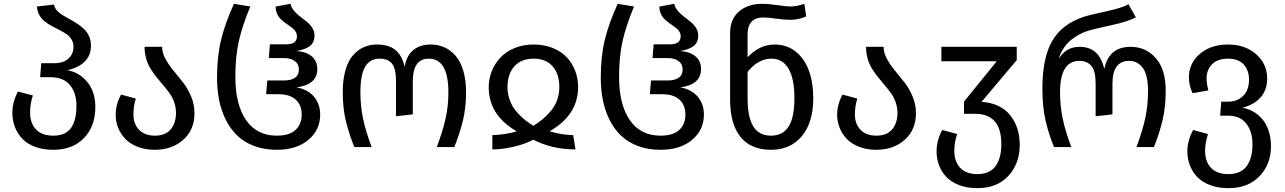

<svg xmlns="http://www.w3.org/2000/svg" viewBox="-20 -773 6751 1009"><path d="M334 -403.8Q395 -394 438 -343Q481 -292 481 -210Q481 -109.4 421.4 -47.6Q361.8 14.2 259.8 14.2Q205.6 14.2 163.6 -1.7Q121.6 -17.6 96.2 -44.9Q70.8 -72.3 57.9 -106.7Q44.9 -141.1 44.9 -180.2Q44.9 -236.3 74.2 -292L152.8 -271Q138.2 -229.5 138.2 -182.1Q138.2 -125.5 169.2 -92.8Q200.2 -60.1 259.8 -60.1Q324.7 -60.1 353.3 -100.8Q381.8 -141.6 381.8 -216.8Q381.8 -284.2 347.9 -325.7Q314 -367.2 245.1 -367.2H190.9L196.8 -440.9H265.1Q313 -440.9 339.6 -465.1Q366.2 -489.3 366.2 -526.9Q366.2 -548.3 356.2 -565.2Q346.2 -582 329.8 -593.3Q313.5 -604.5 293.7 -614.5Q273.9 -624.5 253.7 -635.5Q233.4 -646.5 216.3 -659.4Q199.2 -672.4 187.5 -692.6Q175.8 -712.9 173.8 -738.8L264.2 -749Q266.1 -732.9 277.8 -719.2Q289.6 -705.6 306.9 -694.8Q324.2 -684.1 344.5 -673.1Q364.7 -662.1 384.8 -649.2Q404.8 -636.2 421.1 -620.8Q437.5 -605.5 447.8 -583Q458 -560.5 458 -533.2Q458 -433.6 334 -403.8Z M832 -526.9Q832 -495.6 849.6 -463.4Q867.2 -431.2 892.1 -401.4Q917 -371.6 941.9 -339.8Q966.8 -308.1 984.4 -265.9Q1002 -223.6 1002 -178.2Q1002 -90.8 942.9 -38.3Q883.8 14.2 793.9 14.2Q743.7 14.2 703.4 -1.5Q663.1 -17.1 638.4 -43.2Q613.8 -69.3 600.8 -101.6Q587.9 -133.8 587.9 -168.9Q587.9 -225.1 616.2 -275.9L693.8 -254.9Q681.2 -215.8 681.2 -171.9Q681.2 -121.1 711.2 -90.6Q741.2 -60.1 793.9 -60.1Q849.6 -60.1 877.2 -93.3Q904.8 -126.5 904.8 -180.2Q904.8 -208.5 895.8 -234.6Q886.7 -260.7 872.1 -281.5Q857.4 -302.2 839.8 -322.8Q822.3 -343.3 804.7 -365Q787.1 -386.7 772.5 -409.7Q757.8 -432.6 748.8 -462.9Q739.7 -493.2 739.7 -526.9Z M1434.6 14.2Q1369.1 14.2 1316.2 -5.6Q1263.2 -25.4 1227.1 -60.1Q1190.9 -94.7 1166.7 -143.1Q1142.6 -191.4 1131.6 -246.8Q1120.6 -302.2 1120.6 -365.2Q1120.6 -478 1142.3 -565.9Q1164.1 -653.8 1209.5 -752.9L1295.4 -738.8Q1253.9 -639.6 1235.4 -558.3Q1216.8 -477.1 1216.8 -368.2Q1216.8 -223.6 1273.2 -141.8Q1329.6 -60.1 1434.6 -60.1Q1501 -60.1 1533.2 -90.3Q1565.4 -120.6 1565.4 -170.9Q1565.4 -221.7 1533.7 -249.8Q1502 -277.8 1444.8 -277.8H1378.4L1384.8 -350.1H1473.6Q1509.8 -350.1 1530.3 -364.5Q1550.8 -378.9 1550.8 -408.2Q1550.8 -436.5 1529.3 -452.1Q1507.8 -467.8 1473.6 -467.8H1392.6L1398.4 -540H1484.4Q1540.5 -540 1540.5 -582Q1540.5 -594.7 1534.4 -605.5Q1528.3 -616.2 1518.3 -624.3Q1508.3 -632.3 1496.3 -640.4Q1484.4 -648.4 1472.7 -657.5Q1460.9 -666.5 1450.9 -677.2Q1440.9 -688 1434.8 -703.9Q1428.7 -719.7 1428.7 -738.8L1506.8 -752.9Q1510.3 -734.4 1524.7 -717Q1539.1 -699.7 1556.9 -686.3Q1574.7 -672.9 1592 -658.9Q1609.4 -645 1621.1 -626.5Q1632.8 -607.9 1632.8 -586.9Q1632.8 -552.2 1611.1 -533.2Q1589.4 -514.2 1538.6 -504.9Q1589.8 -501 1618.7 -476.6Q1647.5 -452.1 1647.5 -410.2Q1647.5 -328.1 1538.6 -314Q1599.6 -302.2 1631.1 -263.7Q1662.6 -225.1 1662.6 -170.9Q1662.6 -90.3 1600.6 -38.1Q1538.6 14.2 1434.6 14.2Z M1842.3 0Q1814 -68.8 1797.6 -137Q1781.2 -205.1 1781.2 -288.1Q1781.2 -354 1795.4 -403.8Q1809.6 -453.6 1835 -482.4Q1860.4 -511.2 1891.6 -525.1Q1922.9 -539.1 1960.4 -539.1Q2022 -539.1 2057.4 -510.7Q2092.8 -482.4 2106.4 -421.9Q2116.2 -480.5 2151.9 -509.8Q2187.5 -539.1 2243.2 -539.1Q2282.2 -539.1 2315.2 -524.4Q2348.1 -509.8 2374 -480.2Q2399.9 -450.7 2414.6 -401.6Q2429.2 -352.5 2429.2 -288.1Q2429.2 -206.1 2412.4 -137.7Q2395.5 -69.3 2367.2 0H2275.4Q2307.6 -86.4 2322 -151.9Q2336.4 -217.3 2336.4 -287.1Q2336.4 -464.8 2233.4 -464.8Q2149.4 -464.8 2149.4 -346.2V-171.9L2061 -162.1V-346.2Q2061 -382.3 2054.7 -406.7Q2048.3 -431.2 2035.6 -443.4Q2022.9 -455.6 2008.5 -460.2Q1994.1 -464.8 1974.1 -464.8Q1924.3 -464.8 1899.2 -422.6Q1874 -380.4 1874 -289.1Q1874 -216.8 1887.7 -150.6Q1901.4 -84.5 1933.1 0Z M2548.3 -314.9Q2548.3 -358.9 2564.5 -399.2Q2580.6 -439.5 2609.9 -470.7Q2639.2 -502 2684.3 -520.5Q2729.5 -539.1 2784.2 -539.1Q2838.9 -539.1 2883.8 -521.2Q2928.7 -503.4 2957.8 -472.7Q2986.8 -441.9 3002.4 -401.6Q3018.1 -361.3 3018.1 -315.9Q3018.1 -168.5 2868.2 -83Q2935.1 -63 2992.2 -63L3004.4 12.2Q2880.9 12.2 2782.2 -39.1Q2746.1 -18.1 2683.8 -2.9Q2621.6 12.2 2567.4 12.2V-63Q2591.8 -63 2630.1 -68.4Q2668.5 -73.7 2695.3 -83Q2548.3 -167.5 2548.3 -314.9ZM2647 -314.9Q2647 -285.2 2655.5 -257.6Q2664.1 -230 2676.8 -209.7Q2689.5 -189.5 2708.7 -170.2Q2728 -150.9 2744.9 -137.9Q2761.7 -125 2783.2 -111.8Q2810.1 -128.9 2831.3 -146.2Q2852.5 -163.6 2874 -188.7Q2895.5 -213.9 2907.5 -246.3Q2919.4 -278.8 2919.4 -315.9Q2919.4 -384.3 2884 -424.6Q2848.6 -464.8 2784.2 -464.8Q2719.2 -464.8 2683.1 -424.3Q2647 -383.8 2647 -314.9Z M3451.2 14.2Q3385.7 14.2 3332.8 -5.6Q3279.8 -25.4 3243.7 -60.1Q3207.5 -94.7 3183.3 -143.1Q3159.2 -191.4 3148.2 -246.8Q3137.2 -302.2 3137.2 -365.2Q3137.2 -478 3158.9 -565.9Q3180.7 -653.8 3226.1 -752.9L3312 -738.8Q3270.5 -639.6 3252 -558.3Q3233.4 -477.1 3233.4 -368.2Q3233.4 -223.6 3289.8 -141.8Q3346.2 -60.1 3451.2 -60.1Q3517.6 -60.1 3549.8 -90.3Q3582 -120.6 3582 -170.9Q3582 -221.7 3550.3 -249.8Q3518.6 -277.8 3461.4 -277.8H3395L3401.4 -350.1H3490.2Q3526.4 -350.1 3546.9 -364.5Q3567.4 -378.9 3567.4 -408.2Q3567.4 -436.5 3545.9 -452.1Q3524.4 -467.8 3490.2 -467.8H3409.2L3415 -540H3501Q3557.1 -540 3557.1 -582Q3557.1 -594.7 3551 -605.5Q3544.9 -616.2 3534.9 -624.3Q3524.9 -632.3 3512.9 -640.4Q3501 -648.4 3489.3 -657.5Q3477.5 -666.5 3467.5 -677.2Q3457.5 -688 3451.4 -703.9Q3445.3 -719.7 3445.3 -738.8L3523.4 -752.9Q3526.9 -734.4 3541.3 -717Q3555.7 -699.7 3573.5 -686.3Q3591.3 -672.9 3608.6 -658.9Q3626 -645 3637.7 -626.5Q3649.4 -607.9 3649.4 -586.9Q3649.4 -552.2 3627.7 -533.2Q3606 -514.2 3555.2 -504.9Q3606.4 -501 3635.3 -476.6Q3664.1 -452.1 3664.1 -410.2Q3664.1 -328.1 3555.2 -314Q3616.2 -302.2 3647.7 -263.7Q3679.2 -225.1 3679.2 -170.9Q3679.2 -90.3 3617.2 -38.1Q3555.2 14.2 3451.2 14.2Z M4050.8 -539.1Q4115.2 -539.1 4161.6 -502Q4208 -464.8 4231 -401.6Q4253.9 -338.4 4253.9 -256.8Q4253.9 -129.9 4194.1 -57.9Q4134.3 14.2 4031.7 14.2Q3926.8 14.2 3872.3 -52.5Q3817.9 -119.1 3816.9 -245.1V-599.1Q3816.9 -672.9 3863.8 -712.9Q3910.6 -752.9 3984.9 -752.9Q4019.5 -752.9 4067.1 -745.8Q4114.7 -738.8 4132.8 -738.8Q4165 -738.8 4207 -752.9L4216.8 -687Q4177.7 -668.9 4133.8 -668.9Q4103 -668.9 4059.3 -675Q4015.6 -681.2 3989.7 -681.2Q3950.7 -681.2 3929.7 -658.9Q3908.7 -636.7 3908.7 -592.8V-472.2Q3972.2 -539.1 4050.8 -539.1ZM4154.8 -256.8Q4154.8 -361.3 4123.3 -413.1Q4091.8 -464.8 4034.7 -464.8Q3963.9 -464.8 3908.7 -395V-256.8Q3908.7 -156.7 3939 -108.4Q3969.2 -60.1 4031.7 -60.1Q4094.2 -60.1 4124.5 -108.2Q4154.8 -156.2 4154.8 -256.8Z M4623.5 -526.9Q4623.5 -495.6 4641.1 -463.4Q4658.7 -431.2 4683.6 -401.4Q4708.5 -371.6 4733.4 -339.8Q4758.3 -308.1 4775.9 -265.9Q4793.5 -223.6 4793.5 -178.2Q4793.5 -90.8 4734.4 -38.3Q4675.3 14.2 4585.4 14.2Q4535.2 14.2 4494.9 -1.5Q4454.6 -17.1 4429.9 -43.2Q4405.3 -69.3 4392.3 -101.6Q4379.4 -133.8 4379.4 -168.9Q4379.4 -225.1 4407.7 -275.9L4485.4 -254.9Q4472.7 -215.8 4472.7 -171.9Q4472.7 -121.1 4502.7 -90.6Q4532.7 -60.1 4585.4 -60.1Q4641.1 -60.1 4668.7 -93.3Q4696.3 -126.5 4696.3 -180.2Q4696.3 -208.5 4687.3 -234.6Q4678.2 -260.7 4663.6 -281.5Q4648.9 -302.2 4631.3 -322.8Q4613.8 -343.3 4596.2 -365Q4578.6 -386.7 4564 -409.7Q4549.3 -432.6 4540.3 -462.9Q4531.2 -493.2 4531.2 -526.9Z M5138.2 -237.8Q5236.3 -231.4 5287.6 -168.7Q5338.9 -106 5338.9 -11.2Q5338.9 86.9 5279.1 151.4Q5219.2 215.8 5117.2 215.8Q5063 215.8 5021 200Q4979 184.1 4953.4 157Q4927.7 129.9 4914.8 95.5Q4901.9 61 4901.9 22Q4901.9 -34.2 4931.2 -89.8L5010.3 -68.8Q4995.1 -25.9 4995.1 20Q4995.1 76.2 5026.4 109.1Q5057.6 142.1 5117.2 142.1Q5150.9 142.1 5175.8 129.9Q5200.7 117.7 5214.8 95.7Q5229 73.7 5235.6 46.4Q5242.2 19 5242.2 -15.1Q5242.2 -174.8 5105 -174.8H5045.9V-238.8L5218.3 -451.2H4927.2V-526.9H5323.2V-457Z M5519 0Q5490.7 -69.3 5474.4 -140.6Q5458 -211.9 5458 -308.1Q5458 -467.8 5509 -556.9Q5560.1 -646 5673.8 -684.1Q5699.2 -692.9 5790.3 -712.6Q5881.3 -732.4 5910.2 -751L5949.2 -682.1Q5909.2 -659.7 5816.4 -639.6Q5723.6 -619.6 5693.8 -609.9Q5672.9 -603 5653.6 -592.8Q5634.3 -582.5 5612.3 -565.9Q5590.3 -549.3 5572.3 -523.2Q5554.2 -497.1 5543.9 -464.8Q5568.8 -501.5 5595.5 -514.2Q5622.1 -526.9 5653.8 -526.9Q5757.3 -526.9 5783.2 -410.2Q5806.6 -526.9 5921.9 -526.9Q6001.5 -526.9 6053.7 -467.8Q6106 -408.7 6106 -297.9Q6106 -209 6089.1 -139.4Q6072.3 -69.8 6043.9 0H5952.1Q5984.9 -86.9 5999 -153.8Q6013.2 -220.7 6013.2 -296.9Q6013.2 -341.3 6004.6 -373.3Q5996.1 -405.3 5981.2 -421.9Q5966.3 -438.5 5950 -445.8Q5933.6 -453.1 5914.1 -453.1Q5826.2 -453.1 5826.2 -334V-171.9L5737.8 -162.1V-334Q5737.8 -400.9 5715.1 -427Q5692.4 -453.1 5652.8 -453.1Q5550.8 -453.1 5550.8 -289.1Q5550.8 -216.8 5564.5 -150.6Q5578.1 -84.5 5609.9 0Z M6508.8 -207Q6538.6 -201.7 6564.7 -187.3Q6590.8 -172.9 6612.3 -148.7Q6633.8 -124.5 6646.5 -87.2Q6659.2 -49.8 6659.2 -3.9Q6659.2 90.3 6598.9 153.1Q6538.6 215.8 6436 215.8Q6381.8 215.8 6339.6 200Q6297.4 184.1 6271.7 157Q6246.1 129.9 6232.9 95.5Q6219.7 61 6219.7 22Q6219.7 -32.7 6250 -89.8L6328.1 -68.8Q6313 -20.5 6313 20Q6313 76.7 6344.5 109.4Q6376 142.1 6436 142.1Q6470.2 142.1 6495.4 129.9Q6520.5 117.7 6534.7 95.7Q6548.8 73.7 6555.4 46.4Q6562 19 6562 -15.1Q6562 -80.6 6530 -122.8Q6498 -165 6434.1 -165H6392.1L6397.9 -238.8H6436Q6481.4 -238.8 6512.7 -269Q6543.9 -299.3 6543.9 -355Q6543.9 -403.3 6515.9 -434.1Q6487.8 -464.8 6433.1 -464.8Q6378.4 -464.8 6349.6 -435.3Q6320.8 -405.8 6320.8 -359.9Q6320.8 -335.9 6330.1 -297.9L6247.1 -283.2Q6228 -323.7 6228 -366.2Q6228 -441.4 6285.9 -490.2Q6343.8 -539.1 6433.1 -539.1Q6523.4 -539.1 6581.3 -488Q6639.2 -437 6639.2 -360.8Q6639.2 -299.3 6603.8 -260.3Q6568.4 -221.2 6508.8 -207Z"/></svg>

Font: FiraGO
Style: Regular
Weight: 400
Designer: bBox Type
Foundry: bBox Type GmbH
Version: Version 1.001;PS 001.001;hotconv 1.0.88;makeotf.lib2.5.64775